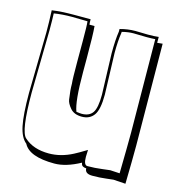

<svg xmlns="http://www.w3.org/2000/svg" viewBox="-87 -587 625 693"><g transform="rotate(15 225.0 -241.0)"><path d="M443 29 398 26Q394 26 371 29Q348 32 320 32Q292 32 292 12Q275 11 273 0Q273 -1 272 -4Q219 25 176 25Q82 25 60 -18Q39 -35 30.5 -76Q22 -117 22 -197L26 -425Q26 -465 24 -507Q59 -512 106 -512H168Q168 -499 169 -492H188Q191 -461 191 -371V-321Q191 -210 205 -176Q219 -174 225 -174Q253 -174 265.5 -192Q278 -210 278 -259L273 -413Q273 -464 278 -495V-505Q307 -513 335 -513L382 -512Q407 -512 422 -514V-492L442 -494L445 -114Q445 -61 443 29ZM281 -54 280 -28Q280 3 294 3Q322 3 348 -0.5Q374 -4 377.5 -4Q381 -4 413 -2Q415 -106 415 -154L412 -503Q400 -502 380 -502L331 -503Q311 -503 288 -497V-493Q283 -462 283 -417L288 -262Q288 -206 272.5 -185Q257 -164 228 -164Q199 -164 184.5 -181Q170 -198 168 -212Q163 -245 163 -270Q161 -287 161 -352V-427Q161 -488 159 -502L101 -503Q65 -503 34 -498Q35 -479 35 -435L31 -201Q31 -56 55 -36Q89 -5 147 -5Q192 -5 236 -28Q250 -35 281 -54Z"/></g></svg>

Font: Londrina Shadow
Style: Regular
Weight: 400
Designer: Marcelo Magalhaes
Foundry: Marcelo Magalhaes
Version: Version 1.001 2011